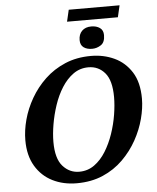

<svg xmlns="http://www.w3.org/2000/svg" viewBox="-64 -1060 921 1125"><g transform="rotate(-5 396.0 -497.5)"><path d="M367 -937 383 -1006H682L666 -937ZM500 -766Q469 -766 450 -780Q431 -794 431 -823Q431 -857 451 -877Q471 -897 506 -897Q536 -897 556 -883Q576 -869 576 -840Q576 -798 552 -782Q528 -766 500 -766ZM342 11Q263 11 200 -20.5Q137 -52 100 -114Q63 -176 63 -266Q63 -324 80 -387Q97 -450 131.5 -510Q166 -570 217 -618.5Q268 -667 336 -696Q404 -725 489 -725Q563 -725 625.5 -696Q688 -667 726.5 -606.5Q765 -546 765 -450Q765 -395 748.5 -332Q732 -269 698.5 -208.5Q665 -148 614.5 -98Q564 -48 496 -18.5Q428 11 342 11ZM362 -55Q412 -55 451 -83Q490 -111 518.5 -157Q547 -203 566 -258.5Q585 -314 594 -370Q603 -426 603 -473Q603 -571 565 -615.5Q527 -660 468 -660Q418 -660 379 -632Q340 -604 311 -558Q282 -512 263.5 -456.5Q245 -401 235.5 -345Q226 -289 226 -242Q226 -144 265.5 -99.5Q305 -55 362 -55Z"/></g></svg>

Font: Noto Serif
Style: Bold Italic
Weight: 700
Italic angle: -12°
Designer: Monotype Design Team
Foundry: Monotype Imaging Inc.
Version: Version 2.013